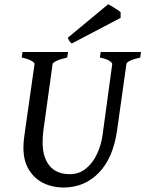

<svg xmlns="http://www.w3.org/2000/svg" viewBox="-20 -857 676 893"><path d="M635.7 -615.2 632.3 -589.4Q570.3 -575.2 567.9 -559.1L524.4 -250Q506.3 -122.1 439.7 -53.5Q373 15.1 276.4 15.1Q222.7 15.1 180.4 -6.3Q138.2 -27.8 113.5 -69.1Q88.9 -110.4 88.9 -169.9Q88.9 -196.3 93.3 -226.1L140.6 -559.1Q141.6 -564.9 127 -573.7Q112.3 -582.5 81.1 -589.4L84.5 -615.2H296.4L292.5 -589.4Q261.7 -582.5 243.7 -574.2Q225.6 -565.9 224.6 -559.1L181.6 -249Q179.7 -234.9 179 -220.7Q178.2 -206.5 178.2 -193.8Q178.2 -126 210.2 -86.4Q242.2 -46.9 304.7 -46.9Q347.2 -46.9 378.9 -72.3Q410.6 -97.7 430.4 -139.2Q450.2 -180.7 457 -229L502 -559.1Q502.4 -564.9 489.5 -573.7Q476.6 -582.5 444.8 -589.4L448.2 -615.2ZM541 -799.8V-773.9L314 -654.8Q307.1 -659.2 303.2 -665.3Q299.3 -671.4 295.4 -681.6L483.4 -837.4Q489.7 -834 501.7 -826.7Q513.7 -819.3 525.1 -812Q536.6 -804.7 541 -799.8Z"/></svg>

Font: Gentium Book Plus
Style: Italic
Weight: 400
Italic angle: -8°
Designer: Victor Gaultney, Annie Olsen, Iska Routamaa, Becca Hirsbrunner
Foundry: SIL International
Version: Version 6.101